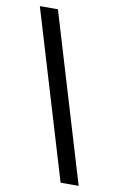

<svg xmlns="http://www.w3.org/2000/svg" viewBox="-87 -819 537 868"><g transform="rotate(10 181.0 -385.0)"><path d="M23.9 -770H106.9L337.9 0H254.9Z"/></g></svg>

Font: Junction Regular
Style: Regular
Weight: 500
Designer: Caroline Hadilaksono
Foundry: Caroline Hadilaksono
Version: Version 1.056